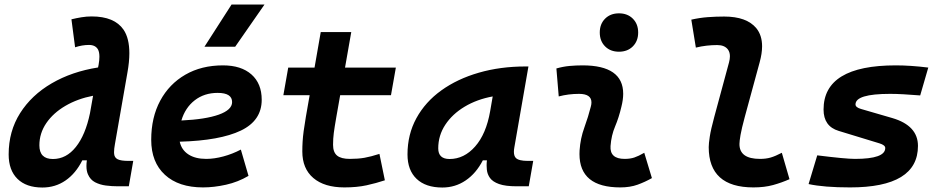

<svg xmlns="http://www.w3.org/2000/svg" viewBox="-20 -815 4142 845"><path d="M166.5 10.3Q95.7 10.3 56.9 -27.8Q18.1 -65.9 18.1 -135.3Q18.1 -237.3 68.4 -316.9Q118.7 -396.5 207.5 -448.2Q296.4 -500 411.6 -518.1L414.1 -530.8Q417.5 -550.3 417.5 -565.4Q417.5 -585 411.6 -596.7Q400.4 -617.2 371.6 -617.2Q341.8 -617.2 310.5 -606.9L294.4 -730Q316.4 -735.4 338.6 -739Q360.8 -742.7 383.3 -742.7Q483.9 -742.7 523.9 -684.1Q549.3 -646.5 549.3 -580.6Q549.3 -543 541 -496.6L485.8 -180.7Q481.9 -159.7 481.9 -145Q481.9 -141.1 482.4 -137.2Q483.9 -121.1 498 -114Q512.2 -106.9 545.9 -106.9H566.4L546.9 4.9H499Q472.2 4.9 445.8 1.5Q419.4 -2 398.4 -12.9Q377.4 -23.9 367.2 -47.4Q360.4 -62.5 360.4 -84.5Q360.4 -96.2 362.3 -109.4H342.3Q313.5 -51.8 268.6 -20.8Q223.6 10.3 166.5 10.3ZM376 -316.9 389.6 -393.6Q321.3 -380.4 267.8 -349.1Q214.4 -317.9 183.8 -273.2Q153.3 -228.5 153.3 -175.3Q153.3 -115.2 212.9 -115.2Q271.5 -115.2 313.7 -168Q356 -220.7 376 -316.9Z M887.7 -115.7Q922.9 -115.7 962.9 -126.5Q1002.9 -137.2 1040 -156.7L1073.7 -41Q1027.3 -13.7 974.6 -2Q921.9 9.8 873.5 9.8Q766.1 9.8 705.8 -45.7Q645.5 -101.1 645.5 -199.7Q645.5 -298.3 685.1 -371.8Q724.6 -445.3 795.7 -486.3Q866.7 -527.3 961.4 -527.3Q1041.5 -527.3 1086.7 -487.3Q1131.8 -447.3 1131.8 -376Q1131.8 -284.2 1039.8 -240.2Q947.8 -196.3 771 -191.4Q778.8 -155.3 809.1 -135.5Q839.4 -115.7 887.7 -115.7ZM778.3 -284.7Q884.3 -289.6 942.9 -310.5Q1001.5 -331.5 1001.5 -365.7Q1001.5 -406.2 938 -406.2Q878.9 -406.2 836.9 -373.5Q794.9 -340.8 778.3 -284.7ZM879.9 -609.4 999 -794.9H1144L1015.1 -609.4Z M1495.6 9.8Q1407.7 9.8 1359.1 -31.5Q1310.5 -72.8 1310.5 -148.4Q1310.5 -170.9 1311.8 -191.7Q1313 -212.4 1316.4 -238Q1319.8 -263.7 1326.2 -301.3L1342.8 -396H1227.1L1248.5 -517.6H1364.3L1391.6 -673.8H1525.9L1498.5 -517.6H1722.2L1700.7 -396H1477.1L1460.4 -301.3Q1452.1 -253.9 1449 -229.5Q1445.8 -205.1 1445.8 -177.7Q1445.8 -145 1463.4 -130.4Q1481 -115.7 1519.5 -115.7Q1556.2 -115.7 1584 -120.6Q1611.8 -125.5 1649.9 -137.7L1673.8 -21.5Q1635.7 -8.8 1593.3 0.5Q1550.8 9.8 1495.6 9.8Z M1926.8 10.3Q1853.5 10.3 1813.5 -27.8Q1773.4 -65.9 1773.4 -135.3Q1773.4 -223.1 1812.5 -294.7Q1851.6 -366.2 1922.1 -417Q1992.7 -467.8 2087.4 -495.1Q2182.1 -522.5 2293.5 -522.5H2305.7L2243.7 -166.5Q2241.7 -155.8 2241.7 -147Q2241.7 -128.4 2250.5 -119.6Q2263.2 -106.9 2303.2 -106.9H2326.7L2307.1 4.9H2253.9Q2204.1 4.9 2176.3 -5.1Q2148.4 -15.1 2136.5 -31.7Q2124.5 -48.3 2122.6 -68.8Q2121.6 -77.6 2121.6 -86.9Q2121.6 -98.1 2123 -109.4H2105Q2075.2 -51.8 2029.3 -20.8Q1983.4 10.3 1926.8 10.3ZM1958.5 -115.2Q2022.5 -115.2 2071 -170.2Q2119.6 -225.1 2137.2 -325.7L2148.4 -390.6Q2079.1 -377.9 2024.9 -345.5Q1970.7 -313 1939.7 -265.9Q1908.7 -218.8 1908.7 -162.1Q1908.7 -115.2 1958.5 -115.2Z M2815.4 -142.6 2849.1 -31.2Q2819.3 -14.2 2786.1 -2.2Q2752.9 9.8 2710 9.8Q2530.3 9.8 2530.3 -137.2Q2530.3 -145 2530.8 -153.3Q2534.2 -205.6 2551.8 -253.9Q2569.3 -302.2 2580.1 -345.2Q2583 -355.5 2583 -364.3Q2583 -401.9 2528.3 -401.9Q2481.9 -401.9 2439 -390.6L2428.7 -513.7Q2457.5 -522 2486.3 -524.7Q2515.1 -527.3 2543.9 -527.3Q2722.7 -527.3 2722.7 -402.3Q2722.7 -376.5 2714.8 -345.2Q2703.6 -297.4 2687 -258.3Q2670.4 -219.2 2667 -172.4Q2663.1 -115.7 2729 -115.7Q2753.4 -115.7 2771.7 -121.8Q2790 -127.9 2815.4 -142.6ZM2704.1 -587.4Q2666.5 -587.4 2643.1 -610.8Q2619.6 -634.3 2619.6 -671.9Q2619.6 -709.5 2643.1 -732.9Q2666.5 -756.3 2704.1 -756.3Q2741.7 -756.3 2765.1 -732.9Q2788.6 -709.5 2788.6 -671.9Q2788.6 -634.3 2765.1 -610.8Q2741.7 -587.4 2704.1 -587.4Z M3295.9 9.8Q3099.1 9.8 3099.1 -167.5Q3099.1 -183.1 3103.8 -213.9Q3108.4 -244.6 3123.5 -300.3L3188.5 -540.5Q3192.4 -555.2 3192.4 -567.4Q3192.4 -585.4 3183.6 -597.2Q3168.9 -616.7 3136.7 -616.7Q3113.3 -616.7 3089.6 -614Q3065.9 -611.3 3042.5 -605.5L3022.5 -728.5Q3058.6 -736.8 3094.7 -739.5Q3130.9 -742.2 3167 -742.2Q3266.1 -742.2 3308.6 -690.9Q3334 -659.7 3334 -611.3Q3334 -579.6 3323.2 -540.5L3257.8 -300.3Q3243.7 -248 3239 -220.7Q3234.4 -193.4 3234.4 -182.1Q3233.4 -115.7 3324.7 -115.7Q3351.6 -115.7 3372.1 -121.8Q3392.6 -127.9 3420.9 -142.6L3454.6 -26.4Q3420.4 -11.2 3382.6 -0.7Q3344.7 9.8 3295.9 9.8Z M3721.2 9.8Q3606 9.8 3538.6 -4.9L3576.7 -131.3Q3639.2 -123.5 3680.7 -119.6Q3722.2 -115.7 3743.2 -115.7Q3876 -115.7 3876 -163.6Q3876 -176.3 3850.6 -184.1L3671.4 -238.8Q3604.5 -258.8 3604.5 -333Q3604.5 -527.3 3922.4 -527.3Q3955.1 -527.3 3990.7 -524.9Q4026.4 -522.5 4065.4 -517.6L4029.8 -395Q3989.3 -398.4 3956.3 -400.1Q3923.3 -401.9 3897.5 -401.9Q3745.1 -401.9 3745.1 -355.5Q3745.1 -342.3 3769.5 -335.4L3907.2 -295.4Q4020 -262.2 4020 -172.9Q4020 9.8 3721.2 9.8Z"/></svg>

Font: CaskaydiaCove NF
Style: Bold Italic
Weight: 700
Italic angle: -10°
Designer: Aaron Bell
Foundry: Saja Typeworks
Version: Version 2111.001; VTT 6.35;Nerd Fonts 3.2.1